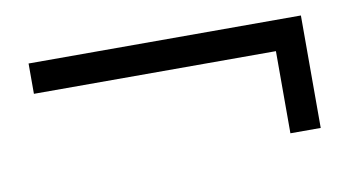

<svg xmlns="http://www.w3.org/2000/svg" viewBox="-37 -454 623 343"><g transform="rotate(-10 275.0 -283.0)"><path d="M28 -385H522V-181H467V-330H28Z"/></g></svg>

Font: Trickster
Style: Regular
Weight: 400
Designer: Jean-Baptiste Morizot
Foundry: Jean-Baptiste Morizot
Version: Version 2.000;PS 2.0;hotconv 1.0.88;makeotf.lib2.5.647800